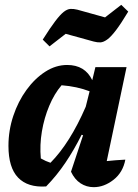

<svg xmlns="http://www.w3.org/2000/svg" viewBox="-20 -767 571 795"><path d="M171 5Q95 10 55 -31.5Q15 -73 15 -163Q15 -227 35 -287Q55 -347 89.5 -394.5Q124 -442 167.5 -470Q211 -498 258 -498Q332 -498 362 -435L375 -489H504L422 -100Q440 -102 459.5 -103.5Q479 -105 499 -106Q489 -53 450 -22.5Q411 8 368 8Q338 8 313.5 -8Q289 -24 274 -56L324 -207L318 -209Q287 -147 251 -93.5Q215 -40 171 5ZM149 -111Q170 -99 189 -93Q270 -175 335 -325L351 -389Q299 -409 235 -414Q205 -379 184 -329Q163 -279 153.5 -223Q144 -167 149 -111ZM185 -575 157 -603Q188 -652 208.5 -679Q229 -706 243.5 -717.5Q258 -729 271 -730Q284 -731 300 -727L415 -695L482 -747L511 -719Q481 -669 460 -641.5Q439 -614 423.5 -603Q408 -592 395.5 -591.5Q383 -591 368 -595L252 -627Z"/></svg>

Font: Piazzolla
Style: Bold Italic
Weight: 700
Italic angle: -11.3°
Designer: Juan Pablo del Peral
Foundry: Huerta Tipografica
Version: Version 1.330